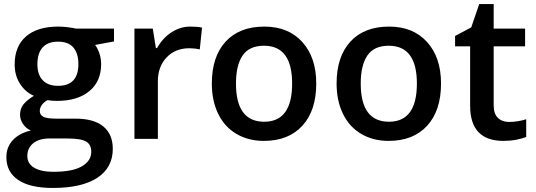

<svg xmlns="http://www.w3.org/2000/svg" viewBox="-20 -680 2622 940"><path d="M538.1 -540V-477.1L445.8 -460Q458.5 -442.9 466.8 -418Q475.1 -393.1 475.1 -365.2Q475.1 -281.7 417.5 -233.9Q359.9 -186 258.8 -186Q232.9 -186 211.9 -189.9Q174.8 -167 174.8 -136.2Q174.8 -117.7 192.1 -108.4Q209.5 -99.1 255.9 -99.1H350.1Q439.5 -99.1 485.8 -61Q532.2 -22.9 532.2 48.8Q532.2 140.6 456.5 190.4Q380.9 240.2 237.8 240.2Q127.4 240.2 69.3 201.2Q11.2 162.1 11.2 89.8Q11.2 40 42.7 6.1Q74.2 -27.8 130.9 -41Q107.9 -50.8 93 -72.5Q78.1 -94.2 78.1 -118.2Q78.1 -148.4 95.2 -169.4Q112.3 -190.4 146 -210.9Q104 -229 77.9 -269.8Q51.8 -310.5 51.8 -365.2Q51.8 -453.1 107.2 -501.5Q162.6 -549.8 265.1 -549.8Q288.1 -549.8 313.2 -546.6Q338.4 -543.5 351.1 -540ZM113.8 84Q113.8 121.1 147.2 141.1Q180.7 161.1 241.2 161.1Q335 161.1 380.9 134.3Q426.8 107.4 426.8 63Q426.8 27.8 401.6 12.9Q376.5 -2 308.1 -2H221.2Q171.9 -2 142.8 21.2Q113.8 44.4 113.8 84ZM163.1 -365.2Q163.1 -314.5 189.2 -287.1Q215.3 -259.8 264.2 -259.8Q363.8 -259.8 363.8 -366.2Q363.8 -418.9 339.1 -447.5Q314.5 -476.1 264.2 -476.1Q214.4 -476.1 188.7 -447.8Q163.1 -419.4 163.1 -365.2Z M912.1 -549.8Q946.8 -549.8 969.2 -544.9L958 -438Q933.6 -443.8 907.2 -443.8Q838.4 -443.8 795.7 -398.9Q752.9 -354 752.9 -282.2V0H638.2V-540H728L743.2 -444.8H749Q775.9 -493.2 819.1 -521.5Q862.3 -549.8 912.1 -549.8Z M1528.3 -271Q1528.3 -138.7 1460.4 -64.5Q1392.6 9.8 1271.5 9.8Q1195.8 9.8 1137.7 -24.4Q1079.6 -58.6 1048.3 -122.6Q1017.1 -186.5 1017.1 -271Q1017.1 -402.3 1084.5 -476.1Q1151.9 -549.8 1274.4 -549.8Q1391.6 -549.8 1460 -474.4Q1528.3 -398.9 1528.3 -271ZM1135.3 -271Q1135.3 -84 1273.4 -84Q1410.2 -84 1410.2 -271Q1410.2 -456.1 1272.5 -456.1Q1200.2 -456.1 1167.7 -408.2Q1135.3 -360.4 1135.3 -271Z M2139.2 -271Q2139.2 -138.7 2071.3 -64.5Q2003.4 9.8 1882.3 9.8Q1806.6 9.8 1748.5 -24.4Q1690.4 -58.6 1659.2 -122.6Q1627.9 -186.5 1627.9 -271Q1627.9 -402.3 1695.3 -476.1Q1762.7 -549.8 1885.3 -549.8Q2002.4 -549.8 2070.8 -474.4Q2139.2 -398.9 2139.2 -271ZM1746.1 -271Q1746.1 -84 1884.3 -84Q2021 -84 2021 -271Q2021 -456.1 1883.3 -456.1Q1811 -456.1 1778.6 -408.2Q1746.1 -360.4 1746.1 -271Z M2472.2 -83Q2514.2 -83 2556.2 -96.2V-9.8Q2537.1 -1.5 2507.1 4.2Q2477.1 9.8 2444.8 9.8Q2281.7 9.8 2281.7 -162.1V-453.1H2208V-503.9L2287.1 -545.9L2326.2 -660.2H2397V-540H2550.8V-453.1H2397V-164.1Q2397 -122.6 2417.7 -102.8Q2438.5 -83 2472.2 -83Z"/></svg>

Font: f2_56222          
Style: Regular
Weight: 600
Foundry: Ascender Corporation
Version: Version 1.10